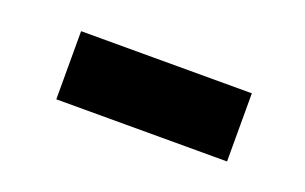

<svg xmlns="http://www.w3.org/2000/svg" viewBox="-32 -449 463 291"><g transform="rotate(20 199.0 -304.0)"><path d="M339.4 -249H64V-358.9H339.4Z"/></g></svg>

Font: TypoPRO Roboto Slab
Style: Bold
Weight: 700
Designer: Google
Version: Version 1.100263; 2013; ttfautohint (v0.94.20-1c74) -l 8 -r 